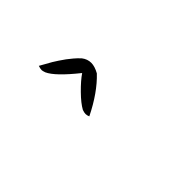

<svg xmlns="http://www.w3.org/2000/svg" viewBox="37 -958 758 758"><g transform="rotate(45 416.5 -578.5)"><path d="M172 -503Q175 -508 185 -526Q195 -544 199 -551Q203 -558 213 -573Q223 -588 230 -597.5Q237 -607 248 -620Q259 -633 271 -644Q289 -658 310 -658Q330 -658 355 -644Q410 -592 454 -503Q445 -499 437 -499Q429 -499 418 -503Q394 -516 362 -547.5Q330 -579 313 -604Q246 -520 208 -503Q196 -499 192 -499Q184 -499 172 -503Z"/></g></svg>

Font: Gorditas
Style: Regular
Weight: 400
Designer: Gustavo Dipre (gbrenda1987@gmail.com)
Foundry: Gustavo Dipre (gbrenda1987@gmail.com)
Version: Version 1.001